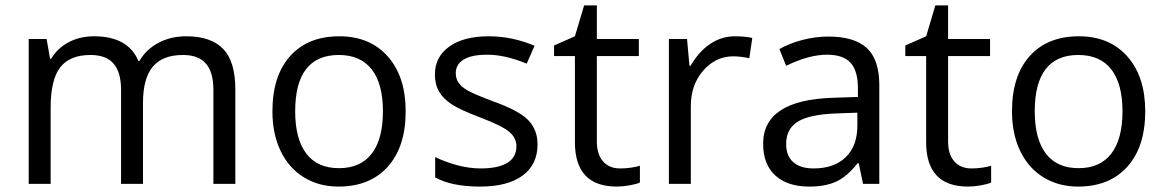

<svg xmlns="http://www.w3.org/2000/svg" viewBox="-20 -679 4305 709"><path d="M768 0V-348Q768 -412 740.5 -444Q713 -476 656 -476Q580 -476 544 -432.5Q508 -389 508 -299V0H427V-348Q427 -412 399.5 -444Q372 -476 314 -476Q238 -476 202.5 -430.5Q167 -385 167 -281V0H86V-535H152L165 -462H169Q192 -501 233.5 -523Q275 -545 327 -545Q453 -545 491 -454H495Q519 -496 564.5 -520.5Q610 -545 668 -545Q759 -545 804 -498.5Q849 -452 849 -349V0Z M1478 -268Q1478 -137 1412 -63.5Q1346 10 1230 10Q1158 10 1102.5 -24Q1047 -58 1016.5 -121Q986 -184 986 -268Q986 -399 1051.5 -472Q1117 -545 1233 -545Q1346 -545 1412 -470.5Q1478 -396 1478 -268ZM1070 -268Q1070 -166 1111 -112Q1152 -58 1232 -58Q1311 -58 1352.5 -111.5Q1394 -165 1394 -268Q1394 -370 1352.5 -423Q1311 -476 1231 -476Q1151 -476 1110.5 -424Q1070 -372 1070 -268Z M1965 -146Q1965 -71 1909.5 -30.5Q1854 10 1753 10Q1647 10 1587 -24V-99Q1626 -80 1670 -68.5Q1714 -57 1755 -57Q1819 -57 1853 -77.5Q1887 -98 1887 -139Q1887 -170 1860 -192.5Q1833 -215 1754 -245Q1680 -273 1648.5 -293.5Q1617 -314 1601.5 -340.5Q1586 -367 1586 -404Q1586 -469 1639 -507Q1692 -545 1785 -545Q1871 -545 1954 -510L1925 -444Q1845 -477 1779 -477Q1721 -477 1692 -459Q1663 -441 1663 -409Q1663 -388 1674 -372.5Q1685 -357 1709.5 -343.5Q1734 -330 1803 -304Q1898 -270 1931.5 -234.5Q1965 -199 1965 -146Z M2270 -57Q2291 -57 2311 -60Q2331 -63 2343 -67V-5Q2330 1 2304.5 5.5Q2279 10 2258 10Q2103 10 2103 -154V-472H2026V-511L2103 -545L2137 -659H2184V-535H2339V-472H2184V-157Q2184 -109 2207 -83Q2230 -57 2270 -57Z M2694 -545Q2730 -545 2758 -539L2747 -464Q2714 -471 2688 -471Q2623 -471 2577 -418.5Q2531 -366 2531 -287V0H2450V-535H2517L2526 -436H2530Q2560 -488 2602 -516.5Q2644 -545 2694 -545Z M3167 0 3151 -76H3147Q3107 -26 3067 -8Q3027 10 2968 10Q2888 10 2843 -31Q2798 -72 2798 -148Q2798 -310 3057 -318L3148 -321V-354Q3148 -417 3121 -447Q3094 -477 3034 -477Q2967 -477 2883 -436L2858 -498Q2898 -520 2945 -532Q2992 -544 3039 -544Q3135 -544 3181 -501.5Q3227 -459 3227 -365V0ZM2984 -57Q3060 -57 3103 -98.5Q3146 -140 3146 -215V-263L3065 -260Q2968 -256 2925.5 -229.5Q2883 -203 2883 -147Q2883 -103 2909.5 -80Q2936 -57 2984 -57Z M3567 -57Q3588 -57 3608 -60Q3628 -63 3640 -67V-5Q3627 1 3601.5 5.5Q3576 10 3555 10Q3400 10 3400 -154V-472H3323V-511L3400 -545L3434 -659H3481V-535H3636V-472H3481V-157Q3481 -109 3504 -83Q3527 -57 3567 -57Z M4209 -268Q4209 -137 4143 -63.5Q4077 10 3961 10Q3889 10 3833.5 -24Q3778 -58 3747.5 -121Q3717 -184 3717 -268Q3717 -399 3782.5 -472Q3848 -545 3964 -545Q4077 -545 4143 -470.5Q4209 -396 4209 -268ZM3801 -268Q3801 -166 3842 -112Q3883 -58 3963 -58Q4042 -58 4083.5 -111.5Q4125 -165 4125 -268Q4125 -370 4083.5 -423Q4042 -476 3962 -476Q3882 -476 3841.5 -424Q3801 -372 3801 -268Z"/></svg>

Font: Stephens Clock
Style: Regular
Weight: 400
Designer: Peter Wiegel (catfonts.de) with slight modifications by DT1.org
Version: Version 0.9.1